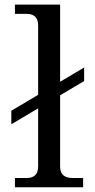

<svg xmlns="http://www.w3.org/2000/svg" viewBox="-20 -791 403 811"><path d="M331.1 0H43V-39.1H92.3Q141.1 -39.1 141.1 -87.9V-683.6Q141.1 -732.4 92.3 -732.4H43V-771.5H233.9V-87.9Q233.9 -39.1 286.1 -39.1H331.1ZM27.8 -266.1V-323.2L335.4 -505.9V-448.7Z"/></svg>

Font: Munson
Style: Regular
Weight: 400
Designer: Paul James MIller
Foundry: High-Logic / Made with FontCreator
Version: Version 2.10;May 5, 2019;FontCreator 11.5.0.2430 64-bit